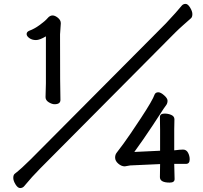

<svg xmlns="http://www.w3.org/2000/svg" viewBox="-20 -869 1040 982"><path d="M258.8 -335.9Q246.1 -335.9 229.5 -345.9Q212.9 -356 212.9 -372.1L214.8 -442.9V-683.1Q183.1 -664.1 164.1 -664.1Q144 -664.1 130.1 -674.1Q116.2 -684.1 116.2 -694.8Q116.2 -706.1 129.9 -711.9Q155.8 -721.2 183.8 -741.7Q211.9 -762.2 223.4 -776.1Q234.9 -790 249 -790Q261.2 -790 276.1 -778.1Q291 -766.1 291 -750L287.1 -692.9Q287.1 -401.9 289.1 -357.9Q289.1 -335.9 258.8 -335.9ZM83 92.8Q70.8 92.8 59.3 74Q47.9 55.2 47.9 41Q47.9 25.9 55.2 20Q89.8 -6.8 137.2 -54.2L828.1 -749Q887.2 -812 909.2 -839.8Q917 -849.1 929.2 -849.1Q940.9 -849.1 952.4 -830.1Q963.9 -811 963.9 -796.9Q963.9 -782.2 957 -775.9Q939 -759.8 917 -740.5Q895 -721.2 875 -701.2L184.1 -5.9Q145 33.2 102.1 85Q94.2 92.8 83 92.8ZM848.1 64.9Q797.9 64.9 797.9 37.1L798.8 -29.8L646 -22.9L618.2 -18.1Q601.1 -18.1 585 -32Q568.8 -45.9 568.8 -63Q568.8 -78.1 576.9 -88.1Q585 -98.1 612.5 -135.5Q640.1 -172.9 700.7 -264.9Q761.2 -356.9 771 -386.2Q775.9 -397 790 -397Q801.8 -397 819.3 -381.6Q836.9 -366.2 836.9 -354Q836.9 -341.8 831.1 -333L816.9 -313Q808.1 -298.8 760.5 -226.8Q712.9 -154.8 667 -91.8L798.8 -98.1V-206.1L797.9 -270Q797.9 -288.1 821.8 -288.1Q840.8 -288.1 856.4 -281Q872.1 -273.9 872.1 -258.8L871.1 -206.1V-100.1Q901.9 -104 916 -104Q933.1 -104 941.7 -87.9Q950.2 -71.8 950.2 -54.2Q950.2 -30.8 931.2 -30.8H871.1L873 46.9Q873 64.9 848.1 64.9Z"/></svg>

Font: LXGW WenKai Mono GB Screen
Style: Regular
Weight: 400
Monospace: yes
Designer: LXGW / Fontworks Inc.
Foundry: LXGW / Fontworks Inc.
Version: Version 1.510;January 18,2025